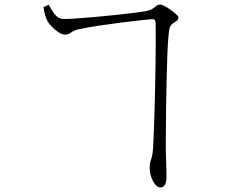

<svg xmlns="http://www.w3.org/2000/svg" viewBox="-20 -777 1040 843"><path d="M652.8 -137.2Q654.3 -165 656.2 -218.8Q658.2 -272.5 659.9 -338.1Q661.6 -403.8 662.6 -470.2Q663.6 -536.6 663.8 -591.6Q664.1 -646.5 663.1 -676.8Q663.1 -694.3 647 -692.9Q625.5 -690.9 586.9 -686.8Q548.3 -682.6 501.7 -676.5Q455.1 -670.4 409.4 -663.6Q363.8 -656.7 328.1 -648.9Q306.2 -644.5 292.7 -634.8Q279.3 -625 265.1 -625Q252.4 -625 236.6 -635.7Q220.7 -646.5 207 -660.4Q193.4 -674.3 188 -685.1Q184.1 -692.4 178.7 -709Q173.3 -725.6 170.9 -746.1L193.8 -755.9Q200.7 -745.1 208.7 -731Q216.8 -716.8 228.5 -705.8Q240.2 -694.8 256.8 -693.8Q271.5 -692.9 307.6 -695.3Q343.8 -697.8 390.4 -701.9Q437 -706.1 483.2 -710.9Q529.3 -715.8 565.2 -720.2Q601.1 -724.6 615.2 -727.1Q639.2 -731.4 649.7 -738.5Q660.2 -745.6 666.5 -751.2Q672.9 -756.8 684.1 -756.8Q690.4 -756.8 703.4 -750Q716.3 -743.2 730 -733.4Q743.7 -723.6 753.4 -714.6Q763.2 -705.6 763.2 -701.2Q763.2 -690.4 755.9 -685.5Q748.5 -680.7 738.8 -673.8Q729.5 -667.5 725.8 -657Q722.2 -646.5 720.2 -624Q716.8 -590.8 714.8 -537.1Q712.9 -483.4 711.4 -421.1Q710 -358.9 709.2 -299.8Q708.5 -240.7 708.3 -196Q708 -151.4 708 -133.8Q708 -102.5 709.5 -69.1Q710.9 -35.6 710.9 -11.2Q711.9 16.1 705.8 31Q699.7 45.9 684.1 45.9Q667 45.9 652.1 18.8Q637.2 -8.3 637.2 -42Q637.2 -60.5 644 -78.9Q650.9 -97.2 652.8 -137.2Z"/></svg>

Font: Source Han Serif CN ExtraLight
Style: Regular
Weight: 250
Designer: Ryoko NISHIZUKA  (kana & ideographs); Frank Grießhammer (Latin, Greek & Cyrillic); Wenlong ZHANG  (bopomofo); Sandoll Co
Foundry: Adobe Systems Incorporated
Version: Version 1.001;PS 1.001;hotconv 16.6.54;makeotf.lib2.5.65590